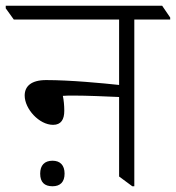

<svg xmlns="http://www.w3.org/2000/svg" viewBox="-53 -643 613 669"><path d="M132 -208C160 -208 171 -227 171 -257C171 -276 169 -295 166 -309C178 -310 190 -310 202 -310C250 -310 317 -307 362 -305V-28L408 6H415V-575H540V-582L512 -623H-33V-614L-5 -575H362V-347C306 -353 192 -364 108 -364C55 -364 33 -342 33 -310C33 -264 83 -208 132 -208ZM130 6C157 6 172 -9 172 -38C172 -67 157 -83 130 -83C102 -83 87 -67 87 -38C87 -8 102 6 130 6Z"/></svg>

Font: Noto Serif Devanagari Light
Style: Regular
Weight: 300
Designer: Universal Thirst, Indian Type Foundry and the Monotype Design Team
Foundry: Monotype Imaging Inc.
Version: Version 2.004